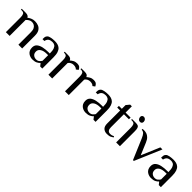

<svg xmlns="http://www.w3.org/2000/svg" viewBox="305 -1939 3248 3248"><g transform="rotate(45 1929.5 -314.5)"><path d="M87 0V-350Q87 -395 74.5 -422.5Q62 -450 17 -450H-3V-470H87Q125 -470 144.5 -459.5Q164 -449 172 -430Q192 -447 227 -463.5Q262 -480 307 -480Q350 -480 388.5 -465Q427 -450 452 -411.5Q477 -373 477 -300V0H387V-300Q387 -350 371 -379.5Q355 -409 330 -422Q305 -435 277 -435Q247 -435 221.5 -419Q196 -403 177 -382V0Z M728 10Q707 10 682.5 3.5Q658 -3 635 -19Q612 -35 597.5 -62Q583 -89 583 -130Q583 -185 618.5 -215Q654 -245 712.5 -257.5Q771 -270 838 -270H868Q868 -340 854 -376.5Q840 -413 816.5 -426.5Q793 -440 763 -440Q721 -440 692.5 -422Q664 -404 653 -355H608Q608 -381 611 -403.5Q614 -426 633 -445Q652 -464 695 -472Q738 -480 783 -480Q817 -480 848.5 -472Q880 -464 904.5 -442.5Q929 -421 943.5 -379.5Q958 -338 958 -270V0H908L873 -45H868Q853 -26 819 -8Q785 10 728 10ZM773 -35Q810 -35 831.5 -53.5Q853 -72 868 -95V-230H838Q763 -230 720.5 -202.5Q678 -175 678 -130Q678 -81 707 -58Q736 -35 773 -35Z M1105 0V-350Q1105 -395 1092.5 -422.5Q1080 -450 1035 -450H1025V-470H1105Q1143 -470 1162.5 -459Q1182 -448 1190 -425Q1207 -442 1239.5 -461Q1272 -480 1315 -480Q1330 -480 1347 -476.5Q1364 -473 1375 -465Q1386 -457 1394 -446Q1402 -435 1410 -420L1370 -390Q1359 -405 1337.5 -412.5Q1316 -420 1290 -420Q1260 -420 1235 -406.5Q1210 -393 1195 -370Q1195 -365 1195 -355.5Q1195 -346 1195 -340V0Z M1502 0V-350Q1502 -395 1489.5 -422.5Q1477 -450 1432 -450H1422V-470H1502Q1540 -470 1559.5 -459Q1579 -448 1587 -425Q1604 -442 1636.5 -461Q1669 -480 1712 -480Q1727 -480 1744 -476.5Q1761 -473 1772 -465Q1783 -457 1791 -446Q1799 -435 1807 -420L1767 -390Q1756 -405 1734.5 -412.5Q1713 -420 1687 -420Q1657 -420 1632 -406.5Q1607 -393 1592 -370Q1592 -365 1592 -355.5Q1592 -346 1592 -340V0Z M2003 10Q1982 10 1957.5 3.5Q1933 -3 1910 -19Q1887 -35 1872.5 -62Q1858 -89 1858 -130Q1858 -185 1893.5 -215Q1929 -245 1987.5 -257.5Q2046 -270 2113 -270H2143Q2143 -340 2129 -376.5Q2115 -413 2091.5 -426.5Q2068 -440 2038 -440Q1996 -440 1967.5 -422Q1939 -404 1928 -355H1883Q1883 -381 1886 -403.5Q1889 -426 1908 -445Q1927 -464 1970 -472Q2013 -480 2058 -480Q2092 -480 2123.5 -472Q2155 -464 2179.5 -442.5Q2204 -421 2218.5 -379.5Q2233 -338 2233 -270V0H2183L2148 -45H2143Q2128 -26 2094 -8Q2060 10 2003 10ZM2048 -35Q2085 -35 2106.5 -53.5Q2128 -72 2143 -95V-230H2113Q2038 -230 1995.5 -202.5Q1953 -175 1953 -130Q1953 -81 1982 -58Q2011 -35 2048 -35Z M2511 10Q2458 10 2424.5 -21Q2391 -52 2391 -120V-430H2321V-470H2391V-560L2441 -620H2481V-470H2601V-430H2481V-120Q2481 -75 2498.5 -52.5Q2516 -30 2551 -30Q2577 -30 2594 -36Q2611 -42 2626 -50L2636 -30Q2620 -18 2592 -4Q2564 10 2511 10Z M2725 0V-350Q2725 -395 2712.5 -422.5Q2700 -450 2655 -450H2635V-470H2725Q2760 -470 2779.5 -461Q2799 -452 2807 -426Q2815 -400 2815 -350V0ZM2763 -530Q2740 -530 2723.5 -549Q2707 -568 2707 -594Q2707 -615 2719.5 -627Q2732 -639 2753 -639Q2776 -639 2792.5 -620Q2809 -601 2809 -575Q2809 -554 2796.5 -542Q2784 -530 2763 -530Z M3138 10 2983 -355Q2959 -411 2937 -433.5Q2915 -456 2879 -458V-478Q2883 -478 2894.5 -479Q2906 -480 2913 -480Q2944 -480 2974.5 -470.5Q3005 -461 3033 -434Q3061 -407 3083 -355L3173 -140L3313 -470H3363L3158 10Z M3565 10Q3544 10 3519.5 3.5Q3495 -3 3472 -19Q3449 -35 3434.5 -62Q3420 -89 3420 -130Q3420 -185 3455.5 -215Q3491 -245 3549.5 -257.5Q3608 -270 3675 -270H3705Q3705 -340 3691 -376.5Q3677 -413 3653.5 -426.5Q3630 -440 3600 -440Q3558 -440 3529.5 -422Q3501 -404 3490 -355H3445Q3445 -381 3448 -403.5Q3451 -426 3470 -445Q3489 -464 3532 -472Q3575 -480 3620 -480Q3654 -480 3685.5 -472Q3717 -464 3741.5 -442.5Q3766 -421 3780.5 -379.5Q3795 -338 3795 -270V0H3745L3710 -45H3705Q3690 -26 3656 -8Q3622 10 3565 10ZM3610 -35Q3647 -35 3668.5 -53.5Q3690 -72 3705 -95V-230H3675Q3600 -230 3557.5 -202.5Q3515 -175 3515 -130Q3515 -81 3544 -58Q3573 -35 3610 -35Z"/></g></svg>

Font: El Messiri
Style: Regular
Weight: 400
Designer: Mohamed Gaber
Foundry: Kief Type Foundry
Version: Version 2.020